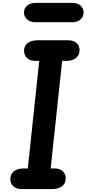

<svg xmlns="http://www.w3.org/2000/svg" viewBox="-20 -1276 617 1296"><path d="M125.5 0Q90.5 0 70.2 -18.2Q50 -36.5 50 -67.5Q50 -101 74 -120Q98 -139 140 -139H167.5L245 -865H218Q184 -865 163.2 -883.5Q142.5 -902 142.5 -934Q142.5 -966 166.5 -985Q190.5 -1004 232 -1004H440.5Q475.5 -1004 496.2 -985.8Q517 -967.5 517 -936.5Q517 -904.5 492.8 -884.8Q468.5 -865 427.5 -865H399.5L322 -139H348Q383 -139 403.2 -120.8Q423.5 -102.5 423.5 -71.5Q423.5 -38.5 399.5 -19.2Q375.5 0 333.5 0ZM219 -1126Q184 -1126 163 -1145Q142 -1164 142 -1191.5Q142 -1219.5 163 -1238Q184 -1256.5 219 -1256.5H468.5Q504 -1256.5 524.2 -1238Q544.5 -1219.5 544.5 -1191.5Q544.5 -1165 524.2 -1145.5Q504 -1126 468.5 -1126Z"/></svg>

Font: Edu SA Hand
Style: Regular
Weight: 400
Designer: Tina and Corey Anderson, Eben Sorkin, Mirko Velimirovic
Foundry: Google for Education
Version: Version 2.000